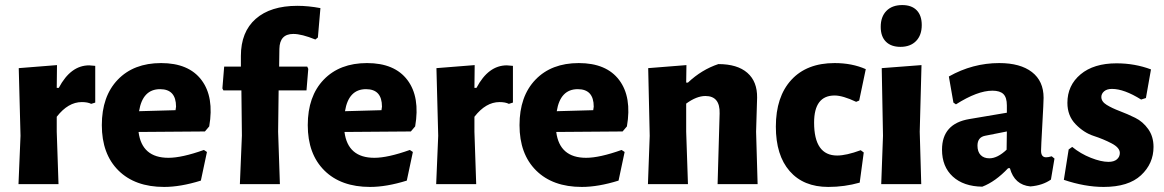

<svg xmlns="http://www.w3.org/2000/svg" viewBox="-20 -727 4597 758"><path d="M205 -470 204 -380H212Q259 -469 332 -469Q338 -469 356 -467V-322L340 -317Q326 -324 303 -324Q249 -324 204 -266V-207L211 0H53L61 -191L54 -458Z M628 11Q513 11 447.5 -54Q382 -119 382 -233Q382 -347 445 -412.5Q508 -478 616 -478Q725 -478 775.5 -411Q826 -344 806 -228L789 -208L527 -206Q540 -104 645 -104Q698 -104 785 -135L797 -127L773 -14Q693 11 628 11ZM612 -375Q543 -375 529 -288L673 -292L675 -306Q675 -375 612 -375Z M1193 -464 1197 -455 1190 -370H1080L1078 -207L1085 0H927L935 -192L933 -370H862L858 -378L865 -464H931V-506Q931 -601 989.5 -652.5Q1048 -704 1154 -704Q1197 -704 1245 -695L1235 -579L1225 -571Q1171 -593 1138 -593Q1084 -593 1083 -534L1082 -464Z M1441 11Q1326 11 1260.5 -54Q1195 -119 1195 -233Q1195 -347 1258 -412.5Q1321 -478 1429 -478Q1538 -478 1588.5 -411Q1639 -344 1619 -228L1602 -208L1340 -206Q1353 -104 1458 -104Q1511 -104 1598 -135L1610 -127L1586 -14Q1506 11 1441 11ZM1425 -375Q1356 -375 1342 -288L1486 -292L1488 -306Q1488 -375 1425 -375Z M1854 -470 1853 -380H1861Q1908 -469 1981 -469Q1987 -469 2005 -467V-322L1989 -317Q1975 -324 1952 -324Q1898 -324 1853 -266V-207L1860 0H1702L1710 -191L1703 -458Z M2277 11Q2162 11 2096.5 -54Q2031 -119 2031 -233Q2031 -347 2094 -412.5Q2157 -478 2265 -478Q2374 -478 2424.5 -411Q2475 -344 2455 -228L2438 -208L2176 -206Q2189 -104 2294 -104Q2347 -104 2434 -135L2446 -127L2422 -14Q2342 11 2277 11ZM2261 -375Q2192 -375 2178 -288L2322 -292L2324 -306Q2324 -375 2261 -375Z M2690 -470 2689 -401H2696Q2750 -452 2816 -474Q2891 -474 2930.5 -439.5Q2970 -405 2969 -341L2965 -207L2971 0H2813L2821 -279Q2823 -348 2765 -348Q2730 -348 2689 -318V-207L2696 0H2538L2545 -191L2539 -458Z M3275 -478Q3344 -478 3398 -454L3372 -330L3360 -325Q3307 -350 3275 -350Q3194 -350 3194 -243Q3194 -113 3285 -113Q3321 -113 3378 -134L3390 -125L3374 -6Q3314 11 3250 11Q3152 11 3097.5 -51.5Q3043 -114 3043 -227Q3043 -345 3104 -411.5Q3165 -478 3275 -478Z M3542 -707Q3579 -707 3599 -686.5Q3619 -666 3619 -628Q3619 -588 3596.5 -565Q3574 -542 3535 -542Q3498 -542 3477.5 -562.5Q3457 -583 3457 -621Q3457 -661 3479.5 -684Q3502 -707 3542 -707ZM3459 0 3466 -191 3461 -458 3618 -470 3611 -207 3617 0Z M3925 -478Q4008 -478 4054 -442.5Q4100 -407 4100 -341Q4100 -324 4095 -235Q4090 -146 4090 -132Q4090 -106 4110 -106Q4119 -106 4132 -110L4143 -101L4129 -18Q4096 5 4048 9Q3985 3 3967 -63H3960Q3910 -10 3858 10Q3784 9 3741.5 -30Q3699 -69 3699 -136Q3699 -239 3807 -257L3955 -282V-311Q3955 -342 3941.5 -355.5Q3928 -369 3898 -369Q3839 -369 3754 -315L3744 -322L3726 -425Q3820 -478 3925 -478ZM3955 -208 3869 -191Q3839 -185 3839 -152Q3839 -128 3851.5 -115Q3864 -102 3886 -102Q3918 -102 3954 -136Z M4388 -477Q4460 -477 4524 -453L4504 -340L4485 -334Q4418 -376 4370 -376Q4350 -376 4339 -366.5Q4328 -357 4328 -344Q4328 -326 4349 -313Q4370 -300 4400.5 -288.5Q4431 -277 4461.5 -262Q4492 -247 4513 -217.5Q4534 -188 4534 -147Q4534 -81 4484.5 -35Q4435 11 4337 11Q4263 11 4180 -17L4199 -137L4213 -147Q4246 -120 4286.5 -104Q4327 -88 4356 -88Q4378 -88 4389.5 -98Q4401 -108 4401 -123Q4401 -144 4368.5 -161Q4336 -178 4297.5 -190.5Q4259 -203 4226.5 -236.5Q4194 -270 4194 -321Q4194 -390 4246 -433.5Q4298 -477 4388 -477Z"/></svg>

Font: Alegreya Sans SC ExtraBold
Style: Regular
Weight: 800
Designer: Juan Pablo del Peral
Foundry: Huerta Tipografica
Version: Version 2.007